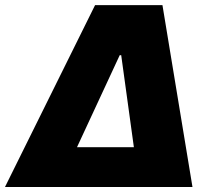

<svg xmlns="http://www.w3.org/2000/svg" viewBox="-58 -748 838 768"><path d="M-38.1 0 322.3 -727.5H591.8L711.9 0ZM250 -159.2H477.5L426.8 -527.3H420.9Z"/></svg>

Font: Inter 28pt Black
Style: Italic
Weight: 900
Italic angle: -9.3988°
Designer: Rasmus Andersson
Foundry: rsms
Version: Version 4.001;git-66647c0bb